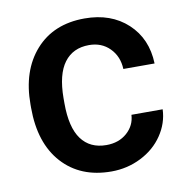

<svg xmlns="http://www.w3.org/2000/svg" viewBox="-67 -602 657 677"><g transform="rotate(-10 261.5 -264.0)"><path d="M277.8 -85Q322.3 -85 351.6 -110.8Q380.9 -136.7 382.8 -174.8H494.6Q492.7 -125.5 463.9 -82.8Q435.1 -40 385.7 -15.1Q336.4 9.8 279.3 9.8Q168.5 9.8 103.5 -62Q38.6 -133.8 38.6 -260.3V-272.5Q38.6 -393.1 103 -465.6Q167.5 -538.1 278.8 -538.1Q373 -538.1 432.4 -483.2Q491.7 -428.2 494.6 -338.9H382.8Q380.9 -384.3 351.8 -413.6Q322.8 -442.9 277.8 -442.9Q220.2 -442.9 189 -401.1Q157.7 -359.4 157.2 -274.4V-255.4Q157.2 -169.4 188.2 -127.2Q219.2 -85 277.8 -85Z"/></g></svg>

Font: Vazir Medium UI
Style: Medium-UI
Weight: 500
Designer: Saber Rastikerdar
Foundry: Saber Rastikerdar
Version: Version 30.0.0